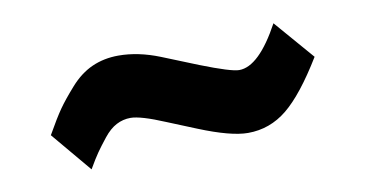

<svg xmlns="http://www.w3.org/2000/svg" viewBox="-37 -495 673 354"><g transform="rotate(-10 300.0 -317.5)"><path d="M111 -214 48 -289Q65 -319 75.5 -334Q86 -349 105 -370.5Q124 -392 146.5 -402Q169 -412 196 -412Q233 -412 273 -396L340 -369Q396 -347 411 -347Q448 -347 488 -421L552 -347Q513 -283 480.5 -256.5Q448 -230 407 -230Q375 -230 316 -254L262 -276Q217 -295 198 -295Q184 -295 171.5 -288.5Q159 -282 147.5 -267.5Q136 -253 129 -243Q122 -233 111 -214Z"/></g></svg>

Font: Involve
Style: Bold
Weight: 700
Designer: Stefan Peev
Foundry: Context Ltd.
Version: Version 1.001